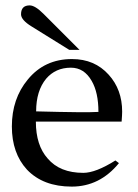

<svg xmlns="http://www.w3.org/2000/svg" viewBox="-20 -683 510 712"><path d="M141 -632 275 -498H237L97 -585Q58 -609 58 -630Q58 -663 90 -663Q110 -663 141 -632ZM431 -232H113Q113 -144 157 -95Q202 -42 289 -42Q335 -42 408 -88L421 -78Q350 9 246 9Q140 9 80 -54Q24 -115 24 -214Q24 -317 83 -388Q145 -464 247 -464Q331 -464 383 -406Q433 -351 433 -269Q433 -258 431 -232ZM345 -268Q345 -340 320 -383Q292 -432 243 -432Q186 -432 151 -391Q114 -346 114 -270Q301 -265 345 -268Z"/></svg>

Font: GFS Didot
Style: Regular
Weight: 400
Designer: Takis Katsoulidis and George D. Matthiopoulos
Foundry: Takis Katsoulidis and George D. Matthiopoulos
Version: Version 1.0